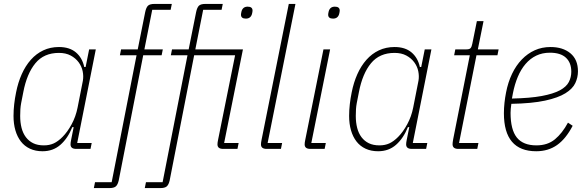

<svg xmlns="http://www.w3.org/2000/svg" viewBox="-20 -760 3001 980"><path d="M369 0Q340 0 340 -23Q340 -32 343 -46L356 -111H349Q326 -54 288.5 -21Q251 12 197 12Q161 12 133 -1Q105 -14 86.5 -38Q68 -62 58.5 -95Q49 -128 49 -168Q49 -198 52.5 -228.5Q56 -259 62 -288Q72 -339 91 -381.5Q110 -424 137.5 -455Q165 -486 201 -503Q237 -520 281 -520Q335 -520 367.5 -492.5Q400 -465 410 -418H417L435 -508H469L374 -30H448L442 0ZM204 -18Q232 -18 254 -28Q276 -38 299 -61Q324 -86 345.5 -125.5Q367 -165 376 -211L403 -348Q407 -371 402 -396Q397 -421 381.5 -442Q366 -463 341 -476.5Q316 -490 281 -490Q204 -490 160.5 -437Q117 -384 99 -290L88 -234Q85 -218 84 -202.5Q83 -187 83 -168Q83 -135 90 -107.5Q97 -80 112 -60Q127 -40 149.5 -29Q172 -18 204 -18Z M586 161Q581 183 571 191.5Q561 200 538 200H459L465 170H550L677 -478H592L598 -508H683L721 -698Q726 -722 735.5 -731Q745 -740 769 -740H857L851 -710H757L717 -508H811L805 -478H711Z M858 -508H943L981 -698Q986 -722 995.5 -731Q1005 -740 1029 -740H1117L1111 -710H1017L977 -508H1220L1124 -30H1198L1192 0H1119Q1090 0 1090 -23Q1090 -32 1093 -46L1180 -478H971L846 161Q841 183 831 191.5Q821 200 798 200H719L725 170H810L937 -478H852ZM1235 -665Q1210 -665 1210 -685Q1210 -691 1213 -703Q1220 -726 1244 -726Q1269 -726 1269 -706Q1269 -700 1266 -688Q1259 -665 1235 -665Z M1341 0Q1312 0 1312 -23Q1312 -32 1315 -46L1454 -740H1488L1346 -30H1420L1414 0Z M1680 -665Q1655 -665 1655 -685Q1655 -691 1658 -703Q1665 -726 1689 -726Q1714 -726 1714 -706Q1714 -700 1711 -688Q1704 -665 1680 -665ZM1564 0Q1535 0 1535 -23Q1535 -32 1538 -46L1631 -508H1665L1569 -30H1643L1637 0Z M2082 0Q2053 0 2053 -23Q2053 -32 2056 -46L2069 -111H2062Q2039 -54 2001.5 -21Q1964 12 1910 12Q1874 12 1846 -1Q1818 -14 1799.5 -38Q1781 -62 1771.5 -95Q1762 -128 1762 -168Q1762 -198 1765.5 -228.5Q1769 -259 1775 -288Q1785 -339 1804 -381.5Q1823 -424 1850.5 -455Q1878 -486 1914 -503Q1950 -520 1994 -520Q2048 -520 2080.5 -492.5Q2113 -465 2123 -418H2130L2148 -508H2182L2087 -30H2161L2155 0ZM1917 -18Q1945 -18 1967 -28Q1989 -38 2012 -61Q2037 -86 2058.5 -125.5Q2080 -165 2089 -211L2116 -348Q2120 -371 2115 -396Q2110 -421 2094.5 -442Q2079 -463 2054 -476.5Q2029 -490 1994 -490Q1917 -490 1873.5 -437Q1830 -384 1812 -290L1801 -234Q1798 -218 1797 -202.5Q1796 -187 1796 -168Q1796 -135 1803 -107.5Q1810 -80 1825 -60Q1840 -40 1862.5 -29Q1885 -18 1917 -18Z M2319 0Q2290 0 2290 -24Q2290 -32 2293 -49L2378 -478H2298L2304 -508H2361Q2377 -508 2382.5 -515Q2388 -522 2391 -538L2414 -652H2448L2419 -508H2525L2519 -478H2412L2323 -30H2422L2416 0Z M2717 12Q2552 12 2552 -182Q2552 -208 2555 -235.5Q2558 -263 2563 -288Q2573 -340 2593.5 -383Q2614 -426 2643.5 -456.5Q2673 -487 2709.5 -503.5Q2746 -520 2790 -520Q2853 -520 2891.5 -488Q2930 -456 2930 -396Q2930 -365 2916.5 -336Q2903 -307 2866 -284Q2829 -261 2762.5 -246.5Q2696 -232 2590 -230Q2588 -217 2587 -204.5Q2586 -192 2586 -184Q2586 -98 2618 -58Q2650 -18 2718 -18Q2775 -18 2812.5 -49Q2850 -80 2879 -134L2903 -118Q2868 -51 2823 -19.5Q2778 12 2717 12ZM2787 -491Q2748 -491 2717 -476Q2686 -461 2662.5 -433.5Q2639 -406 2623 -368Q2607 -330 2598 -284L2593 -257Q2686 -259 2745 -270Q2804 -281 2837.5 -299Q2871 -317 2883.5 -341.5Q2896 -366 2896 -394Q2896 -440 2868.5 -465.5Q2841 -491 2787 -491Z"/></svg>

Font: IBM Plex Sans Cond ExtLt
Style: Italic
Weight: 200
Width: 3
Italic angle: -11°
Designer: Mike Abbink, Paul van der Laan, Pieter van Rosmalen
Foundry: Bold Monday
Version: Version 1.3